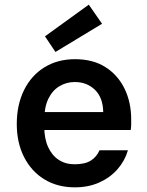

<svg xmlns="http://www.w3.org/2000/svg" viewBox="-20 -792 630 824"><path d="M301 12Q227 12 171 -22Q115 -56 83.5 -117.5Q52 -179 52 -260Q52 -342 83 -405Q114 -468 170.5 -503Q227 -538 302 -538Q379 -538 432.5 -504Q486 -470 514.5 -411.5Q543 -353 543 -280Q543 -270 543 -259Q543 -248 541 -234H138V-311H423Q422 -373 387.5 -406.5Q353 -440 301 -440Q265 -440 235 -422Q205 -404 187.5 -368Q170 -332 170 -277V-248Q170 -197 186.5 -161Q203 -125 232 -106Q261 -87 300 -87Q345 -87 370 -103Q395 -119 407 -147H529Q516 -102 484.5 -66Q453 -30 406.5 -9Q360 12 301 12ZM218 -569 173 -636 361 -772 418 -690Z"/></svg>

Font: DM Sans 9pt SemiBold
Style: Regular
Weight: 600
Version: Version 4.004;gftools[0.9.30]